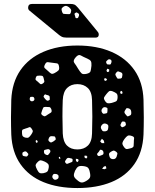

<svg xmlns="http://www.w3.org/2000/svg" viewBox="-20 -940 782 970"><path d="M371 10Q273 10 199.5 -20Q126 -50 83.5 -110.5Q41 -171 37 -260Q34 -346 37 -436Q41 -524 83 -585Q125 -646 199 -678Q273 -710 371 -710Q469 -710 543 -678Q617 -646 659.5 -585Q702 -524 705 -436Q708 -346 705 -260Q701 -171 658.5 -110.5Q616 -50 542.5 -20Q469 10 371 10ZM421 -644Q400 -653 388 -660Q376 -667 362 -650Q347 -633 355.5 -622Q364 -611 375 -592Q385 -576 392 -569.5Q399 -563 417 -567Q435 -571 437.5 -580.5Q440 -590 442 -608Q443 -624 439 -631Q435 -638 421 -644ZM540 -638Q531 -643 525 -638Q520 -634 517.5 -631Q515 -628 517 -622Q520 -615 523.5 -614.5Q527 -614 534 -614Q539 -614 540 -617Q541 -620 543 -625Q545 -634 540 -638ZM278 -605Q276 -619 267 -620Q258 -621 244 -623Q230 -625 221.5 -626Q213 -627 207 -614Q200 -601 206.5 -595.5Q213 -590 224 -580Q233 -571 239 -568Q245 -565 256 -571Q269 -578 275 -584Q281 -590 278 -605ZM532 -589 522 -593 518 -584 521 -576 531 -578ZM592 -574Q583 -577 578.5 -579Q574 -581 568 -574Q562 -567 563 -562.5Q564 -558 569 -550Q572 -543 576.5 -542.5Q581 -542 588 -543Q595 -545 596 -548Q597 -551 598 -558Q599 -564 598 -567.5Q597 -571 592 -574ZM181 -558Q172 -558 168 -557Q164 -556 161 -548Q158 -540 160.5 -536.5Q163 -533 170 -528Q178 -521 182.5 -516.5Q187 -512 196 -518Q205 -524 204 -530Q203 -536 200 -547Q198 -555 193.5 -556.5Q189 -558 181 -558ZM515 -545 506 -543 507 -534 515 -531 521 -538ZM371 -185Q404 -185 424 -204.5Q444 -224 445 -266Q448 -352 445 -434Q444 -476 423.5 -495.5Q403 -515 371 -515Q339 -515 319 -495.5Q299 -476 297 -434Q294 -352 297 -266Q299 -224 318.5 -204.5Q338 -185 371 -185ZM548 -479Q536 -483 530.5 -478.5Q525 -474 517 -464Q509 -454 506 -448Q503 -442 510 -431Q517 -420 524 -418.5Q531 -417 544 -420Q558 -424 565.5 -427.5Q573 -431 574 -446Q575 -462 569 -467.5Q563 -473 548 -479ZM595 -481 587 -477 588 -468 597 -465 599 -474ZM222 -459Q215 -460 211 -462.5Q207 -465 203 -459Q199 -453 201 -449.5Q203 -446 208 -440Q213 -435 216 -432.5Q219 -430 225 -432Q232 -435 231.5 -439Q231 -443 231 -450Q231 -456 222 -459ZM153 -444Q151 -451 143 -451Q138 -451 135 -450.5Q132 -450 131 -445Q128 -436 135 -430Q142 -426 150 -431Q156 -436 153 -444ZM240 -386Q236 -398 229.5 -399Q223 -400 210 -400Q201 -400 198.5 -396Q196 -392 193 -383Q190 -374 188.5 -368.5Q187 -363 195 -357Q203 -351 208 -353Q213 -355 221 -361Q231 -367 237 -371Q243 -375 240 -386ZM517 -397Q504 -402 497 -392Q489 -382 496 -371Q500 -365 504 -365Q508 -365 515 -367Q521 -368 522 -371.5Q523 -375 523 -381Q523 -387 523 -391Q523 -395 517 -397ZM628 -393Q620 -395 617.5 -391.5Q615 -388 611 -381Q606 -373 612 -365Q618 -359 621 -354.5Q624 -350 631 -354Q640 -357 642 -361.5Q644 -366 643 -375Q642 -390 628 -393ZM606 -326Q599 -327 596.5 -325Q594 -323 592 -317Q589 -312 588.5 -308.5Q588 -305 592 -301Q596 -296 599.5 -297.5Q603 -299 608 -301Q617 -306 616 -313Q615 -319 613.5 -322Q612 -325 606 -326ZM518 -314Q504 -320 495 -309Q485 -298 493 -286Q497 -278 501.5 -277Q506 -276 514 -277Q522 -279 524 -283Q526 -287 527 -295Q528 -303 526.5 -307Q525 -311 518 -314ZM139 -291Q133 -300 127 -297Q121 -294 110 -291Q101 -288 96 -286Q91 -284 91 -274Q91 -262 93 -255.5Q95 -249 107 -245Q119 -242 124.5 -245.5Q130 -249 137 -259Q144 -269 145.5 -275Q147 -281 139 -291ZM646 -253Q632 -258 625 -254Q618 -250 609 -238Q600 -226 598.5 -218Q597 -210 606 -198Q614 -186 622 -187Q630 -188 644 -192Q654 -196 655 -202Q656 -208 656 -219Q656 -232 657.5 -240.5Q659 -249 646 -253ZM261 -242Q259 -250 254.5 -251Q250 -252 242 -252Q231 -253 227 -242Q224 -236 224.5 -232Q225 -228 230 -224Q236 -219 239.5 -220.5Q243 -222 249 -225Q255 -230 259 -232.5Q263 -235 261 -242ZM505 -229 495 -239 486 -226 494 -217H507ZM169 -229 162 -233 160 -226 163 -218 171 -222ZM233 -181Q228 -188 219 -186Q212 -184 207 -183Q202 -182 202 -175Q202 -167 205 -163.5Q208 -160 216 -157Q222 -155 224 -158.5Q226 -162 231 -167Q237 -175 233 -181ZM503 -167Q503 -180 492 -183Q486 -185 484.5 -181.5Q483 -178 479 -173Q475 -168 472 -165Q469 -162 472 -156Q477 -151 480.5 -151.5Q484 -152 491 -155Q497 -157 500 -159Q503 -161 503 -167ZM566 -174Q558 -180 553 -179Q548 -178 540 -173Q532 -168 531 -163.5Q530 -159 533 -150Q536 -137 550 -136Q564 -135 569 -148Q572 -157 573 -162.5Q574 -168 566 -174ZM115 -172Q110 -177 102 -174Q98 -172 95.5 -170.5Q93 -169 93 -164Q93 -158 94.5 -155Q96 -152 102 -151Q109 -149 113 -149Q117 -149 121 -155Q125 -161 122 -164Q119 -167 115 -172ZM422 -147 416 -154 406 -153 408 -143 416 -139ZM283 -148 277 -146 278 -139 285 -137ZM330 -142Q321 -144 316 -137Q312 -131 309.5 -127Q307 -123 311 -117Q316 -111 320.5 -112.5Q325 -114 332 -117Q339 -120 343 -121.5Q347 -123 347 -131Q347 -138 342 -139Q337 -140 330 -142ZM375 -136 363 -138 364 -126 372 -121 377 -128ZM207 -123Q194 -129 186.5 -130Q179 -131 169 -120Q159 -110 160 -102.5Q161 -95 168 -82Q174 -70 180 -66.5Q186 -63 199 -65Q213 -68 218.5 -73Q224 -78 226 -92Q228 -105 223.5 -111Q219 -117 207 -123ZM513 -102 503 -97 496 -87 509 -85 518 -90ZM400 -101Q383 -103 375 -98Q367 -93 359 -77Q352 -61 353.5 -51.5Q355 -42 369 -31Q382 -19 391.5 -18Q401 -17 416 -26Q431 -35 434.5 -43.5Q438 -52 434 -69Q431 -86 424.5 -92.5Q418 -99 400 -101ZM264 -61Q257 -62 253.5 -61.5Q250 -61 247 -56Q241 -47 248 -38Q255 -29 265 -33Q277 -37 276 -48Q276 -54 273 -56.5Q270 -59 264 -61ZM316 -750Q300 -750 291 -755Q282 -760 274 -767L127 -888Q122 -893 122 -900Q122 -920 141 -920H337Q348 -920 355.5 -917Q363 -914 374 -901L474 -779Q479 -774 479 -766Q479 -750 463 -750ZM328 -904Q319 -910 313.5 -910.5Q308 -911 299 -905Q291 -899 291 -893.5Q291 -888 294 -879Q297 -871 301.5 -870Q306 -869 314 -869Q323 -869 329 -868.5Q335 -868 338 -877Q341 -887 338.5 -892Q336 -897 328 -904ZM376 -872Q371 -876 368 -877Q365 -878 360 -874Q355 -871 356.5 -868Q358 -865 359 -860Q361 -854 361.5 -851Q362 -848 368 -848Q373 -848 374.5 -850.5Q376 -853 378 -858Q382 -868 376 -872Z"/></svg>

Font: Rubik Moonrocks
Style: Regular
Weight: 400
Designer: Hubert and Fischer, NaN
Foundry: Hubert and Fischer, NaN
Version: Version 2.200